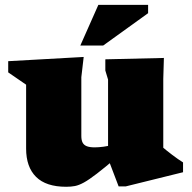

<svg xmlns="http://www.w3.org/2000/svg" viewBox="-20 -736 770 772"><path d="M307 -189.5Q307 -172.5 312.2 -162.5Q317.5 -152.5 329.2 -148Q341 -143.5 361 -143.5Q377 -143.5 396.8 -146.2Q416.5 -149 438.5 -154.5L450.5 -104Q400.5 -61.5 369.2 -37.5Q338 -13.5 317.5 -2.2Q297 9 281.2 12Q265.5 15 246 15Q165 15 125 -24.8Q85 -64.5 85 -138.5V-395.5L13 -445V-490L316.5 -507L307 -425.5ZM457 13.5 414.5 -98V-416L403.5 -452.5V-497.5L639 -503L636.5 -419V-142Q641.5 -137.5 651 -130Q660.5 -122.5 672.2 -113.5Q684 -104.5 695.5 -96.5Q707 -88.5 716 -83V-43.5L485.5 13.5ZM303 -553 375.5 -716.5H575.5V-683L395 -553Z"/></svg>

Font: Newsreader 9pt ExtraBold
Style: Regular
Weight: 800
Designer: Hugues Gentile
Foundry: Production Type
Version: Version 1.003